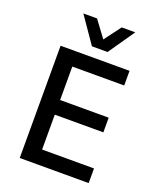

<svg xmlns="http://www.w3.org/2000/svg" viewBox="-166 -1031 940 1133"><g transform="rotate(20 303.5 -465.0)"><path d="M97 0V-705H530V-613H204V-403H509V-311H204V-92H530V0ZM272 -765 158 -930H244L321 -826L399 -930H484L370 -765Z"/></g></svg>

Font: Nunito Sans 7pt SemiCondensed SemiBold
Style: Regular
Weight: 600
Width: 4
Designer: Vernon Adams
Foundry: Vernon Adams
Version: Version 3.101;gftools[0.9.27]